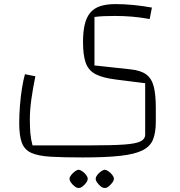

<svg xmlns="http://www.w3.org/2000/svg" viewBox="-20 -500 879 939"><path d="M493 419Q484 420 474 412.5Q464 405 456 394Q448 383 448 374Q448 366 455.5 356Q463 346 473.5 338.5Q484 331 493 330Q501 331 511.5 338.5Q522 346 529.5 356Q537 366 537 374Q537 383 529 393.5Q521 404 511 412Q501 420 493 419ZM365 419Q357 420 346.5 412.5Q336 405 328 394Q320 383 320 374Q320 366 328 356Q336 346 346 338.5Q356 331 365 330Q373 331 383.5 338.5Q394 346 401.5 356Q409 366 409 374Q409 383 401.5 393.5Q394 404 383.5 412Q373 420 365 419ZM385 270Q290 270 229 266.5Q168 263 134 248Q100 233 87 198.5Q74 164 74 102Q74 62 77.5 17Q81 -28 87.5 -68.5Q94 -109 102 -137L153 -127Q141 -69 133.5 -15.5Q126 38 126 83Q126 123 128.5 152Q131 181 139 211H422Q527 211 585.5 207Q644 203 667 191.5Q690 180 690 158V-93L547 -111Q482 -119 447 -137.5Q412 -156 399 -193.5Q386 -231 386 -295Q386 -345 394.5 -380.5Q403 -416 421.5 -438Q440 -460 470.5 -470Q501 -480 545 -480Q627 -480 723 -463L712 -407Q667 -415 626.5 -418.5Q586 -422 543 -422Q512 -422 488.5 -421Q465 -420 442 -417V-180L617 -161Q668 -156 695 -136Q722 -116 732 -76.5Q742 -37 742 27V95Q742 148 728.5 182Q715 216 677.5 235Q640 254 569 262Q498 270 385 270Z"/></svg>

Font: Changa ExtraLight
Style: Regular
Weight: 250
Designer: Eduardo Rodriguez Tunni
Foundry: Eduardo Rodriguez Tunni
Version: Version 3.002; ttfautohint (v1.8.2)